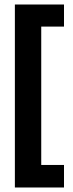

<svg xmlns="http://www.w3.org/2000/svg" viewBox="-20 -714 322 852"><path d="M46 118V-694H264V-596H163V18H264V118Z"/></svg>

Font: Bricolage Grotesque 48pt SemiBold
Style: Regular
Weight: 600
Designer: Mathieu Triay
Foundry: Atelier Triay
Version: Version 1.000; ttfautohint (v1.8.4.7-5d5b);gftools[0.9.32]